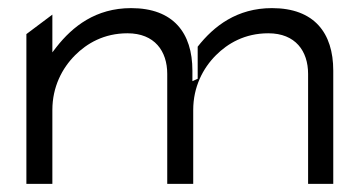

<svg xmlns="http://www.w3.org/2000/svg" viewBox="-20 -463 885 473"><path d="M45 -10H109V-192C109 -249 133 -295 165 -327C194 -356 236 -381 294 -381C361 -381 392 -337 392 -281V-10H456V-192C456 -249 480 -295 512 -327C541 -356 583 -381 641 -381C708 -381 739 -337 739 -281V-10H801V-289C801 -382 754 -443 650 -443C564 -443 507 -399 467 -348V-269L454 -263V-289C454 -382 407 -443 303 -443C216 -443 159 -398 119 -347L109 -334V-427L45 -379Z"/></svg>

Font: Charger Sport
Style: LitExt
Weight: 300
Designer: Jasper
Foundry: Cannot Into Space Fonts
Version: Version 1.1